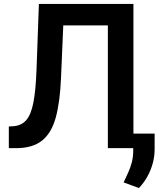

<svg xmlns="http://www.w3.org/2000/svg" viewBox="-20 -747 800 968"><path d="M24.5 -109.4 45.1 -110.4Q87 -112.9 111.7 -140.6Q136.4 -168.3 148.3 -229.8Q160.2 -291.2 164.1 -394.5L176.1 -727.3H652.7V0H523.8V-619H299L287.6 -353.7Q282.7 -234.4 261.5 -155.9Q240.4 -77.4 192.6 -38.7Q144.9 0 60 0H24.5ZM759.6 -73.5V5Q759.6 41.5 750 76.7Q740.4 111.9 722.7 143.6Q704.9 175.4 680.4 201L603.3 172.6Q614.7 148.1 625.9 123.8Q637.1 99.4 644.4 72.1Q651.6 44.7 651.6 11.7V-73.5Z"/></svg>

Font: DeltaSans SemiBold
Style: Regular
Weight: 600
Designer: Rasmus Andersson
Foundry: rsms
Version: Version 3.012